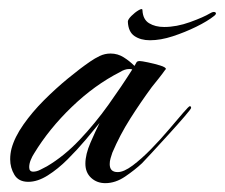

<svg xmlns="http://www.w3.org/2000/svg" viewBox="-20 -410 508 434"><path d="M218 4Q199 4 186 -8Q173 -20 173 -40Q173 -61 184.5 -87.5Q196 -114 205 -132Q193 -117 174 -94.5Q155 -72 133 -50Q111 -28 88 -13.5Q65 1 44 1Q22 1 12.5 -15Q3 -31 3 -50Q3 -62 6 -74Q13 -100 33 -128.5Q53 -157 79.5 -183.5Q106 -210 134 -233Q162 -256 184 -271Q194 -278 205.5 -283.5Q217 -289 230 -289Q246 -289 259.5 -280.5Q273 -272 284 -261Q287 -266 288.5 -269Q290 -272 296 -272Q300 -272 314.5 -269Q329 -266 342 -262Q355 -258 355 -254Q355 -253 354 -253Q347 -243 339 -233Q331 -223 323 -213Q298 -179 274.5 -142Q251 -105 234 -65Q232 -59 230 -52.5Q228 -46 228 -39Q228 -21 246 -21Q260 -21 280 -36Q300 -51 321.5 -73Q343 -95 362 -117.5Q381 -140 394 -155Q407 -170 409 -170Q412 -170 412 -166Q412 -164 397 -146.5Q382 -129 361 -106Q340 -83 323 -64.5Q306 -46 301 -41Q285 -26 263 -11Q241 4 218 4ZM55 -22Q63 -22 71.5 -26.5Q80 -31 86 -34Q125 -57 160 -94Q195 -131 225 -173Q255 -215 279 -253Q277 -254 272 -254Q262 -254 251 -247Q194 -218 142.5 -168.5Q91 -119 57 -63Q53 -57 49.5 -48.5Q46 -40 46 -32Q46 -22 55 -22ZM319 -319Q298 -319 284 -328.5Q270 -338 269 -361Q269 -366 277 -374Q285 -382 293.5 -387Q302 -392 302 -387Q303 -366 317 -357.5Q331 -349 351 -349Q379 -349 409.5 -360Q440 -371 455 -380Q460 -383 463 -383Q467 -383 468 -380.5Q469 -378 464 -374Q449 -362 423.5 -349.5Q398 -337 370.5 -328Q343 -319 319 -319Z"/></svg>

Font: Caramel
Style: Regular
Weight: 400
Designer: Robert E. Leuschke
Foundry: Robert E. Leuschke
Version: Version 1.010